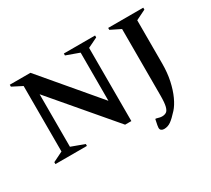

<svg xmlns="http://www.w3.org/2000/svg" viewBox="-154 -936 1524 1384"><g transform="rotate(-30 608.0 -243.5)"><path d="M49 0V-16L132 -57V-602L50 -644V-660H222L608 -204V-605L500 -644V-660H760V-644L678 -604V5H626L202 -493V-56L311 -16V0ZM855 173Q842 173 832.5 166.5Q823 160 823 145Q823 138 825.5 124.5Q828 111 835 78H842Q858 82 867 84.5Q876 87 888 87Q908 87 922.5 78Q937 69 944.5 39.5Q952 10 952 -50V-603L869 -644V-660H1161V-644L1078 -603V-243Q1078 -167 1064 -102Q1050 -37 1027 13Q1004 63 977 93Q938 136 912 154.5Q886 173 855 173Z"/></g></svg>

Font: Spectral SC SemiBold
Style: Regular
Weight: 600
Designer: Jean-Baptiste Levee
Foundry: Production Type
Version: Version 2.001